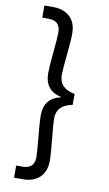

<svg xmlns="http://www.w3.org/2000/svg" viewBox="-117 -989 696 1231"><g transform="rotate(10 231.0 -373.5)"><path d="M255 -233Q255 -195 265 -99.5Q275 -4 275 39Q275 111 234.5 149Q194 187 126 187H68V108H109Q186 108 186 33Q186 -4 176.5 -99Q167 -194 167 -236Q167 -349 275 -373V-375Q167 -398 167 -511Q167 -553 176.5 -648Q186 -743 186 -780Q186 -855 109 -855H68V-934H126Q194 -934 234.5 -896Q275 -858 275 -786Q275 -743 265 -647.5Q255 -552 255 -514Q255 -428 357 -409V-338Q255 -319 255 -233Z"/></g></svg>

Font: SVN-Poppins
Style: Regular
Weight: 400
Designer: Ninad Kale (Devanagari), Jonny Pinhorn (Latin)
Foundry: Indian Type Foundry
Version: Version 3.002 2017